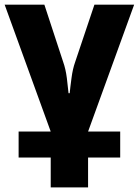

<svg xmlns="http://www.w3.org/2000/svg" viewBox="-20 -566 597 826"><path d="M386.2 -545.9 303.2 -298.8C296.4 -279.8 291 -256.8 287.6 -230C284.2 -203.1 281.2 -181.6 279.8 -165H274.9C273.4 -181.6 271 -203.1 267.6 -230C264.2 -256.8 258.8 -279.8 252 -298.8L170.9 -545.9H0L198.2 0H60.1V111.8H198.2V240.2H358.9V111.8H497.1V0H358.9L557.1 -545.9Z"/></svg>

Font: Avrile Sans
Style: Bold
Weight: 700
Designer: Monotype Design Team, Google (font), Stefan Peev (BGR Cyrillic), Cristiano Sobral (main changes)
Foundry: The Avrile Sans Project Authors
Version: Version 3.110